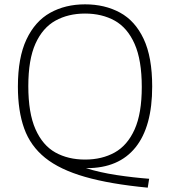

<svg xmlns="http://www.w3.org/2000/svg" viewBox="-20 -769 784 885"><path d="M661 96Q487.5 79.5 371.8 46.2Q256 13 188.2 -41.5Q120.5 -96 91.5 -176.8Q62.5 -257.5 62.5 -369.5Q62.5 -503.5 102 -587.2Q141.5 -671 211.2 -710Q281 -749 372 -749Q463 -749 533 -711Q603 -673 642.2 -589.5Q681.5 -506 681.5 -370Q681.5 -185 604.5 -89.5Q527.5 6 380.5 6Q378 6 376 6Q439.5 26 517 37.8Q594.5 49.5 667.5 55ZM372 -33.5Q450 -33.5 508.8 -66.2Q567.5 -99 600.5 -172.5Q633.5 -246 633.5 -368Q633.5 -492 600.5 -566.5Q567.5 -641 508.8 -673.8Q450 -706.5 372 -706.5Q294.5 -706.5 235.5 -673.8Q176.5 -641 143.5 -567.8Q110.5 -494.5 110.5 -372Q110.5 -248 143.5 -173.5Q176.5 -99 235.2 -66.2Q294 -33.5 372 -33.5Z"/></svg>

Font: Encode Sans SemiExpanded SemiExpanded ExtraLight
Style: Regular
Weight: 200
Width: 6
Designer: Multiple Designers
Foundry: Impallari Type
Version: Version 3.000; ttfautohint (v1.8.3) -l 8 -r 50 -G 200 -x 14 